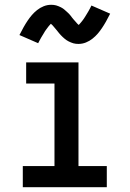

<svg xmlns="http://www.w3.org/2000/svg" viewBox="-20 -780 540 800"><path d="M75 0V-88H207V-432H89V-520H307V-88H425V0ZM307 -597Q302 -597 296.5 -597.5Q291 -598 286 -599.5Q281 -601 276 -603Q271 -605 266 -607.5Q261 -610 257.5 -612.5Q254 -615 249.5 -618.5Q245 -622 241 -626Q237 -630 233 -634Q229 -638 226 -642Q223 -646 220 -649.5Q217 -653 213 -658Q209 -663 205 -667.5Q201 -672 198.5 -675Q196 -678 192 -681Q190 -679 186.5 -675Q183 -671 181 -668.5Q179 -666 177 -663Q175 -660 172.5 -657Q170 -654 167.5 -650Q165 -646 162.5 -641.5Q160 -637 157 -632.5Q154 -628 151 -622.5Q148 -617 145 -611.5Q142 -606 139 -600L61 -634Q70 -652 78.5 -667Q87 -682 95.5 -694.5Q104 -707 113 -717.5Q122 -728 134.5 -738Q147 -748 162 -754Q177 -760 193 -760Q198 -760 203.5 -759.5Q209 -759 214 -757.5Q219 -756 224 -754Q229 -752 234 -749.5Q239 -747 242.5 -744.5Q246 -742 250.5 -738Q255 -734 259 -730.5Q263 -727 267 -723Q271 -719 274 -715Q277 -711 280 -707Q283 -703 287 -698.5Q291 -694 295 -689.5Q299 -685 301.5 -682Q304 -679 308 -676Q310 -678 313.5 -682Q317 -686 319 -688.5Q321 -691 323 -693.5Q325 -696 327.5 -699.5Q330 -703 332.5 -707Q335 -711 337.5 -715Q340 -719 343 -724Q346 -729 349 -734Q352 -739 355 -745Q358 -751 361 -757L439 -723Q430 -705 421.5 -690Q413 -675 404.5 -662.5Q396 -650 387 -639.5Q378 -629 365.5 -619Q353 -609 338 -603Q323 -597 307 -597Z"/></svg>

Font: Zed Mono Semibold
Style: Regular
Weight: 600
Monospace: yes
Designer: Belleve Invis
Foundry: Belleve Invis
Version: Version 1.0.0; ttfautohint (v1.8.4)